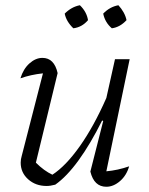

<svg xmlns="http://www.w3.org/2000/svg" viewBox="-20 -707 569 733"><path d="M325 -52 374 -245 370 -247Q325 -157 280 -95Q235 -33 191 -2Q172 3 158 3Q116 3 87.5 -22.5Q59 -48 59 -86Q59 -99 63 -112L144 -427Q97 -422 58 -408Q69 -444 92.5 -465Q116 -486 142 -486Q187 -486 200 -428L117 -86Q148 -55 180 -40Q231 -73 284.5 -148.5Q338 -224 386 -333L419 -481H475L386 -53Q430 -57 473 -72Q463 -37 438 -15.5Q413 6 386 6Q339 6 325 -52ZM285 -687Q311 -662 316 -630Q293 -603 260 -599Q233 -625 227 -655Q253 -681 285 -687ZM432 -687Q444 -674 452 -659.5Q460 -645 463 -630Q438 -603 407 -599Q381 -621 374 -655Q399 -681 432 -687Z"/></svg>

Font: Piazzolla Light
Style: Italic
Weight: 300
Italic angle: -11.3°
Designer: Juan Pablo del Peral
Foundry: Huerta Tipografica
Version: Version 1.330